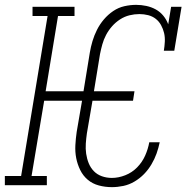

<svg xmlns="http://www.w3.org/2000/svg" viewBox="-35 -763 805 791"><path d="M426 8Q398 8 372 1Q346 -6 326.5 -22.5Q307 -39 295.5 -62.5Q284 -86 279 -111.5Q274 -137 275.5 -165Q277 -193 281 -220L303 -348H147L95 -38H158V0H-15V-38H52L161 -697H99V-735H272V-697H204L153 -387H309L335 -546Q339 -570 346 -593.5Q353 -617 364.5 -640Q376 -663 393 -683Q410 -703 431.5 -717.5Q453 -732 477.5 -737.5Q502 -743 526 -743Q547 -743 568 -738.5Q589 -734 607 -724Q625 -714 638 -698Q651 -682 658 -663L670 -735H713L683 -554H640Q643 -572 644 -591Q645 -610 641 -627Q637 -644 628.5 -659.5Q620 -675 606.5 -685.5Q593 -696 575.5 -700.5Q558 -705 539 -705Q519 -705 498.5 -700Q478 -695 459.5 -683Q441 -671 426.5 -654.5Q412 -638 402 -619Q392 -600 386.5 -580Q381 -560 377 -540L352 -387H519L513 -348H346L323 -214Q320 -193 318.5 -171.5Q317 -150 320 -129.5Q323 -109 330.5 -90.5Q338 -72 351.5 -58Q365 -44 384.5 -37Q404 -30 426 -30Q453 -30 481 -41Q509 -52 530 -73.5Q551 -95 563 -122Q575 -149 580 -177H623Q618 -153 610 -130.5Q602 -108 589 -86Q576 -64 558.5 -46Q541 -28 519 -15Q497 -2 473 3Q449 8 426 8Z"/></svg>

Font: Iosevka Etoile XLtObl
Style: Regular
Weight: 200
Italic angle: -9°
Designer: Belleve Invis
Foundry: Belleve Invis
Version: Version 15.5.2; ttfautohint (v1.8.4)